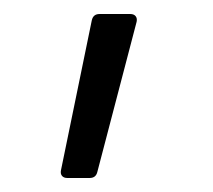

<svg xmlns="http://www.w3.org/2000/svg" viewBox="-20 -175 304 274"><path d="M67 68 111 -146Q113 -155 122 -155H166Q171 -155 173.5 -152Q176 -149 175 -144L119 70Q117 79 108 79H76Q71 79 68.5 76Q66 73 67 68Z"/></svg>

Font: Barlow
Style: Regular
Weight: 400
Designer: Jeremy Tribby
Foundry: Tribby Type
Version: Version 1.408;December 10, 2018;FontCreator 11.5.0.2430 64-b